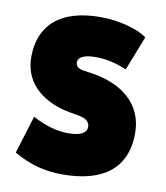

<svg xmlns="http://www.w3.org/2000/svg" viewBox="-82 -781 741 859"><g transform="rotate(10 289.0 -351.5)"><path d="M260 10C433 10 548 -60 548 -228C548 -363 446 -439 307 -459L272 -464C247 -468 236 -479 236 -496C236 -510 248 -533 314 -533C368 -533 411 -521 457 -502L518 -658C485 -685 398 -713 306 -713C121 -713 31 -626 31 -483C31 -352 139 -287 246 -269L275 -264C306 -259 336 -250 336 -219C336 -186 296 -176 256 -176C203 -176 153 -189 90 -222L37 -50C113 -7 179 10 260 10Z"/></g></svg>

Font: Finlandica Black
Style: Regular
Weight: 900
Designer: Niklas Ekholm, Juho Hiilivirta, Jaakko Suomalainen
Foundry: Helsinki Type Studio
Version: Version 2.000;Glyphs 3.2 (3202)